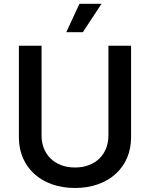

<svg xmlns="http://www.w3.org/2000/svg" viewBox="-20 -965 779 997"><path d="M369.6 11.2C544.9 11.2 660.6 -97.2 660.6 -251V-727.5H543V-260.7C543 -165 476.1 -95.2 369.6 -95.2C262.7 -95.2 195.8 -165 195.8 -260.7V-727.5H78.1V-251C78.1 -97.2 193.4 11.2 369.6 11.2ZM324.2 -797.9H410.2L507.3 -945.3H392.6Z"/></svg>

Font: Raveo Medium
Style: Regular
Weight: 500
Designer: Jakub Foglar, Rasmus Andersson (Inter)
Foundry: Jakubfoglar.com
Version: Version 1.100;Glyphs 3.2.3 (3260)